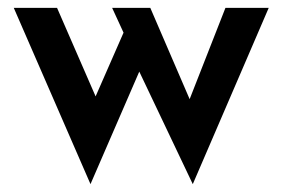

<svg xmlns="http://www.w3.org/2000/svg" viewBox="-20 -443 718 488"><path d="M663 -423 470 25 334 -261 210 25 15 -423H125L223 -198L294 -360L265 -423H362L462 -191L553 -423Z"/></svg>

Font: Josefin Sans SemiBold
Style: Regular
Weight: 600
Designer: Santiago Orozco
Foundry: Typemade
Version: Version 2.000